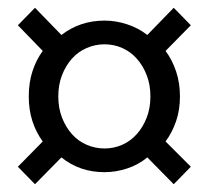

<svg xmlns="http://www.w3.org/2000/svg" viewBox="-20 -577 537 494"><path d="M70 -103 26 -148 90 -213Q73 -236 63.5 -265Q54 -294 54 -329Q54 -364 63.5 -393.5Q73 -423 90 -446L26 -512L70 -557L138 -487Q186 -524 249 -524Q278 -524 307 -514.5Q336 -505 359 -487L427 -557L471 -512L406 -446Q423 -423 433 -393.5Q443 -364 443 -329Q443 -294 433 -265Q423 -236 406 -213L471 -148L427 -103L359 -172Q336 -153 307 -143.5Q278 -134 249 -134Q185 -134 138 -172ZM249 -195Q273 -195 294.5 -204.5Q316 -214 332 -232Q348 -250 357.5 -274.5Q367 -299 367 -329Q367 -359 357.5 -383.5Q348 -408 332 -426Q316 -444 294.5 -453.5Q273 -463 249 -463Q225 -463 203 -453.5Q181 -444 165 -426Q149 -408 139.5 -383.5Q130 -359 130 -329Q130 -299 139.5 -274.5Q149 -250 165 -232Q181 -214 203 -204.5Q225 -195 249 -195Z"/></svg>

Font: SourceSansPro
Style: Book
Weight: 400
Designer: Paul D. Hunt
Foundry: Adobe Systems Incorporated
Version: Version 2.021;PS 2.000;hotconv 1.0.86;makeotf.lib2.5.63406